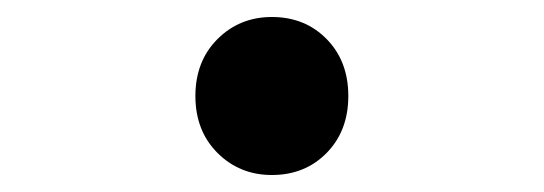

<svg xmlns="http://www.w3.org/2000/svg" viewBox="-20 -194 640 226"><path d="M300 12Q262 12 236 -14Q210 -40 210 -81Q210 -122 236 -148Q262 -174 300 -174Q339 -174 364.5 -148Q390 -122 390 -81Q390 -40 364.5 -14Q339 12 300 12Z"/></svg>

Font: Source Code Pro ExtraLight Medium
Style: Regular
Weight: 500
Monospace: yes
Version: Version 1.018;hotconv 1.0.116;makeotfexe 2.5.65601